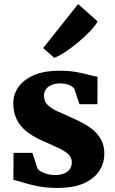

<svg xmlns="http://www.w3.org/2000/svg" viewBox="-20 -914 568 945"><path d="M261.5 11Q209.5 11 167.5 2.8Q125.5 -5.5 95 -15.2Q64.5 -25 46 -28.5L46.5 -161.5H139.5L165 -84Q169.5 -76.5 183 -69Q196.5 -61.5 214.5 -57Q232.5 -52.5 250 -52.5Q278.5 -52.5 297 -60.8Q315.5 -69 324.5 -83.2Q333.5 -97.5 333.5 -115Q333.5 -141.5 312.5 -158.5Q291.5 -175.5 256.2 -191Q221 -206.5 177.5 -226.5Q136.5 -245.5 107 -270Q77.5 -294.5 61.5 -327.8Q45.5 -361 45.5 -405.5Q45.5 -451.5 72.2 -487.8Q99 -524 149.2 -545Q199.5 -566 270 -566Q321.5 -566 357.5 -559.2Q393.5 -552.5 418.2 -545.5Q443 -538.5 460 -536.5L459.5 -401H371L346 -476Q342.5 -483 332.8 -489.2Q323 -495.5 309 -499.5Q295 -503.5 277.5 -503.5Q253 -503.5 234.5 -496Q216 -488.5 206.2 -474.8Q196.5 -461 196.5 -442.5Q196.5 -415.5 214.2 -397.8Q232 -380 261 -366.8Q290 -353.5 322.5 -339.5Q353.5 -326 384.2 -310Q415 -294 439.5 -273.2Q464 -252.5 478.8 -224.2Q493.5 -196 493.5 -157.5Q493.5 -112 469.2 -73.8Q445 -35.5 393.8 -12.2Q342.5 11 261.5 11ZM246.5 -630 192.5 -677.5 364.5 -894 460.5 -808.5Q447.5 -785.5 421.5 -758.5Q395.5 -731.5 364 -705.2Q332.5 -679 302 -658.8Q271.5 -638.5 248.5 -630Z"/></svg>

Font: Merriweather 24pt Black
Style: Regular
Weight: 900
Designer: Eben Sorkin
Foundry: Eben Sorkin
Version: Version 2.100